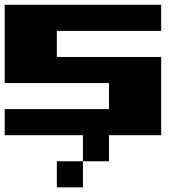

<svg xmlns="http://www.w3.org/2000/svg" viewBox="-20 -576 818 818"><path d="M333.3 0H0V-111.1H444.4V-222.2H0V-555.6H666.7V-444.4H222.2V-333.3H666.7V0H444.4V111.1H333.3ZM333.3 222.2H222.2V111.1H333.3Z"/></svg>

Font: Pixeloid Sans
Style: Bold
Weight: 700
Monospace: yes
Designer: GGBot
Version: 0.3